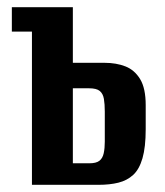

<svg xmlns="http://www.w3.org/2000/svg" viewBox="-20 -515 459 535"><path d="M69 0V-427H13V-495H183V-340H271Q304 -340 329.5 -330Q355 -320 370.5 -294.5Q386 -269 386 -222V-155Q386 -105 377 -74Q368 -43 351 -27.5Q334 -12 310 -6Q286 0 254 0ZM183 -60H229Q248 -60 257 -67Q266 -74 269 -88Q272 -102 272 -120V-204Q272 -225 269.5 -239.5Q267 -254 258 -261.5Q249 -269 228 -269H183Z"/></svg>

Font: Alumni Sans
Style: Bold
Weight: 700
Designer: Robert E. Leuschke
Foundry: Robert E. Leuschke
Version: Version 1.018